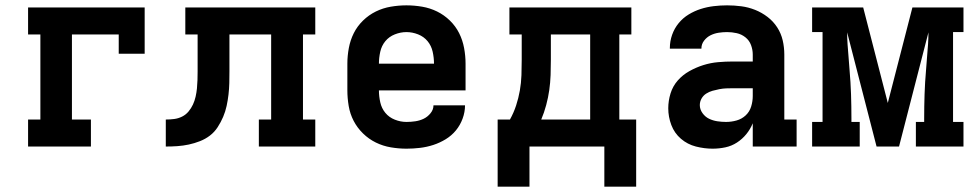

<svg xmlns="http://www.w3.org/2000/svg" viewBox="-20 -548 3640 718"><path d="M85 0V-101H131V-419H85V-520H521V-347H424V-419H249V-101H320V0Z M948 0V-101H994V-419H838V-281Q838 -259 837.5 -237.5Q837 -216 834.5 -194.5Q832 -173 827.5 -152Q823 -131 814.5 -111Q806 -91 794 -72.5Q782 -54 765 -41Q748 -28 727.5 -20Q707 -12 686 -7.5Q665 -3 643.5 -1.5Q622 0 600 0V-101Q616 -101 631.5 -103Q647 -105 661 -112Q675 -119 685 -131Q695 -143 701.5 -157Q708 -171 711.5 -186.5Q715 -202 716.5 -217.5Q718 -233 718.5 -248.5Q719 -264 719 -280V-419H673V-520H1159V-419H1113V-101H1159V0Z M1500 8Q1471 8 1441.5 3Q1412 -2 1385.5 -15Q1359 -28 1337.5 -49Q1316 -70 1302.5 -96Q1289 -122 1284 -151.5Q1279 -181 1279 -210V-310Q1279 -339 1284.5 -368.5Q1290 -398 1303 -424Q1316 -450 1337.5 -471Q1359 -492 1385.5 -505Q1412 -518 1441.5 -523Q1471 -528 1500 -528Q1529 -528 1558.5 -523Q1588 -518 1614.5 -505Q1641 -492 1662.5 -471Q1684 -450 1697 -424Q1710 -398 1715.5 -368.5Q1721 -339 1721 -310V-210H1397Q1397 -188 1402 -165.5Q1407 -143 1421 -126Q1435 -109 1456.5 -100.5Q1478 -92 1500 -92Q1517 -92 1533.5 -94.5Q1550 -97 1564.5 -104Q1579 -111 1590 -124.5Q1601 -138 1601 -154H1719Q1719 -129 1710 -104.5Q1701 -80 1685 -60.5Q1669 -41 1647 -27.5Q1625 -14 1600.5 -6Q1576 2 1550.5 5Q1525 8 1500 8ZM1397 -310H1603Q1603 -332 1598 -354.5Q1593 -377 1579 -394Q1565 -411 1543.5 -419.5Q1522 -428 1500 -428Q1478 -428 1456.5 -419.5Q1435 -411 1421 -394Q1407 -377 1402 -354.5Q1397 -332 1397 -310Z M1841 150V-101H1887Q1901 -126 1910 -153.5Q1919 -181 1924 -209.5Q1929 -238 1930 -267Q1931 -296 1931 -325V-419H1885V-520H2341V-419H2296V-101H2359V150H2240V0H1960V150ZM2004 -101H2187V-419H2040V-325Q2040 -296 2039 -267.5Q2038 -239 2034 -211Q2030 -183 2022.5 -155Q2015 -127 2004 -101Z M2645 8Q2614 8 2582.5 0Q2551 -8 2526.5 -29Q2502 -50 2490.5 -80.5Q2479 -111 2479 -143Q2479 -171 2487.5 -198.5Q2496 -226 2514.5 -247Q2533 -268 2558 -282Q2583 -296 2610 -304.5Q2637 -313 2665 -315.5Q2693 -318 2721 -318H2795V-344Q2795 -362 2788.5 -379.5Q2782 -397 2767.5 -408.5Q2753 -420 2735 -424Q2717 -428 2699 -428Q2683 -428 2667 -425.5Q2651 -423 2637 -416Q2623 -409 2613 -396Q2603 -383 2603 -367V-366H2485V-369Q2485 -394 2493.5 -418Q2502 -442 2518 -461.5Q2534 -481 2555.5 -494Q2577 -507 2600.5 -514.5Q2624 -522 2649 -525Q2674 -528 2699 -528Q2726 -528 2752.5 -524.5Q2779 -521 2804 -511Q2829 -501 2850.5 -484.5Q2872 -468 2886.5 -445.5Q2901 -423 2907 -397Q2913 -371 2913 -344V-101H2959V0H2795V-87Q2786 -65 2771 -46.5Q2756 -28 2736 -15Q2716 -2 2692.5 3Q2669 8 2645 8ZM2695 -92Q2715 -92 2734.5 -97.5Q2754 -103 2768.5 -116.5Q2783 -130 2789 -149.5Q2795 -169 2795 -189V-218H2721Q2708 -218 2695.5 -217.5Q2683 -217 2670 -214.5Q2657 -212 2644.5 -208.5Q2632 -205 2621 -198Q2610 -191 2603.5 -179.5Q2597 -168 2597 -155Q2597 -139 2607 -125Q2617 -111 2631.5 -104Q2646 -97 2662.5 -94.5Q2679 -92 2695 -92Z M3017 0V-92H3056V-428H3017V-520H3208L3300 -163L3392 -520H3583V-428H3544V-92H3583V0H3405V-92H3436V-104Q3436 -150 3437.5 -195.5Q3439 -241 3443 -286L3447 -338Q3449 -360 3450.5 -382.5Q3452 -405 3452 -427L3342 0H3258L3148 -427Q3148 -405 3149.5 -382.5Q3151 -360 3153 -338L3157 -286Q3161 -241 3162.5 -195.5Q3164 -150 3164 -104V-92H3195V0Z"/></svg>

Font: Iosevka HT Extended
Style: Bold
Weight: 700
Width: 7
Monospace: yes
Designer: Belleve Invis
Foundry: Belleve Invis
Version: Version 32.3.0; ttfautohint (v1.8.4)